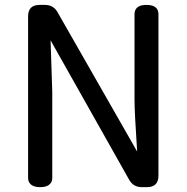

<svg xmlns="http://www.w3.org/2000/svg" viewBox="-20 -730 762 784"><path d="M104.5 21.5Q94.7 12.7 94.7 -3.9V-663.1Q94.7 -686.5 106.4 -698.2Q118.2 -710 141.6 -710H163.1Q199.2 -710 215.8 -678.7L540 -111.3Q529.3 -271.5 529.3 -322.3V-671.9Q529.3 -688.5 539.1 -698.2Q550.8 -710 578.1 -710Q605.5 -710 617.2 -698.2Q627 -688.5 627 -671.9V-12.7Q627 10.7 615.2 22.5Q603.5 34.2 580.1 34.2H559.6Q523.4 34.2 506.8 2.9L186.5 -565.4L193.4 -355.5V-3.9Q193.4 12.7 183.6 21.5Q171.9 34.2 144 34.2Q116.2 34.2 104.5 21.5Z"/></svg>

Font: TaiwanPearl
Style: Regular
Weight: 400
Version: Version 2.102